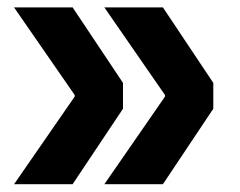

<svg xmlns="http://www.w3.org/2000/svg" viewBox="-20 -540 630 505"><path d="M414 -290 254.5 -520.5H408.5L541 -322V-254L408.5 -55.5H254.5L414 -286ZM176.5 -290 17 -520.5H171L303.5 -322V-254L171 -55.5H17L176.5 -286Z"/></svg>

Font: Hepta Slab ExtraLight
Style: Bold
Weight: 700
Version: Version 1.102